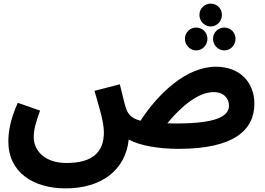

<svg xmlns="http://www.w3.org/2000/svg" viewBox="-20 -808 1462 1059"><path d="M1142 -662C1177 -662 1204 -691 1204 -726C1204 -761 1177 -788 1142 -788C1108 -788 1080 -761 1080 -726C1080 -691 1108 -662 1142 -662ZM1062 -530C1097 -530 1124 -559 1124 -594C1124 -629 1097 -656 1062 -656C1028 -656 1000 -629 1000 -594C1000 -559 1028 -530 1062 -530ZM1217 -530C1252 -530 1279 -559 1279 -594C1279 -629 1252 -656 1217 -656C1183 -656 1155 -629 1155 -594C1155 -559 1183 -530 1217 -530ZM342 231C540 231 672 130 690 -38C753 -4 858 13 965 13C1270 13 1383 -90 1383 -236C1383 -353 1304 -440 1171 -440C1008 -440 853 -293 755 -142C707 -155 689 -175 677 -205C669 -225 660 -266 641 -343L501 -307C528 -214 553 -135 553 -78C553 32 490 91 346 91C233 91 166 28 166 -52C166 -94 178 -135 201 -198L78 -241C34 -143 26 -74 26 -28C26 143 164 231 342 231ZM1158 -300C1218 -300 1243 -261 1243 -226C1243 -166 1172 -127 953 -127C935 -127 919 -127 903 -128C966 -205 1065 -300 1158 -300Z"/></svg>

Font: Noto Sans Arabic UI
Style: Bold
Weight: 700
Designer: Monotype Design Team, Nadine Chahine and Nizar Qandah
Foundry: Monotype Imaging Inc.
Version: Version 2.010